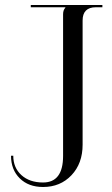

<svg xmlns="http://www.w3.org/2000/svg" viewBox="-20 -739 446 767"><path d="M33 -117Q33 -69 65.5 -39.5Q98 -10 152 -10Q232 -10 232 -116V-682Q232 -699 241 -708V-710H103V-719H389V-710H363Q310 -710 310 -657V-161Q310 -86 265.5 -39Q221 8 152 8Q94 8 59 -26.5Q24 -61 24 -117Z"/></svg>

Font: FoglihtenNo06
Style: Regular
Weight: 500
Designer: gluk (gluksza@wp.pl)
Foundry: gluk (gluksza@wp.pl)
Version: Version 0.76